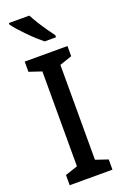

<svg xmlns="http://www.w3.org/2000/svg" viewBox="-177 -991 669 1042"><g transform="rotate(-20 157.5 -470.0)"><path d="M280 0H33V-59L105 -83V-631L33 -655V-714H280V-655L209 -631V-83L280 -59ZM142 -940Q154 -917 171 -889.5Q188 -862 206 -836.5Q224 -811 238 -792V-780H172Q156 -793 135 -812Q114 -831 92.5 -853Q71 -875 53 -895Q35 -915 24 -931V-940Z"/></g></svg>

Font: Noto Sans Bengali Condensed Medium
Style: Regular
Weight: 500
Width: 3
Designer: Jelle Bosma - Monotype Design Team
Foundry: Monotype Imaging Inc.
Version: Version 2.003